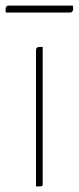

<svg xmlns="http://www.w3.org/2000/svg" viewBox="-58 -668 282 688"><path d="M193 -623C200 -623 203 -627 204 -635C204 -639 204 -643 203 -648H-27C-34 -648 -37 -644 -38 -636C-38 -632 -38 -628 -37 -623ZM95 -500C76 -500 71 -500 71 -485V0C95 0 95 0 95 -10Z"/></svg>

Font: Yanone Kaffeesatz Extra Light
Style: Regular
Weight: 200
Designer: Yanone (Cyrillic: Daniel Pouzeot & Huerta Tipografica)
Foundry: Yanone
Version: Version 1.100;PS 001.100;hotconv 1.0.70;makeotf.lib2.5.58329